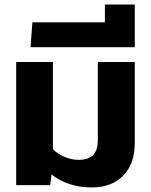

<svg xmlns="http://www.w3.org/2000/svg" viewBox="-20 -812 662 842"><path d="M206 -47 200 0H51V-540H212V-158Q231 -138 262 -124.5Q293 -111 325 -111Q368 -111 388.5 -132Q409 -153 409 -199V-540H571V-185Q571 -93 520 -41.5Q469 10 382 10Q279 10 206 -47Z M122 -714H440V-792H571V-605H114Z"/></svg>

Font: Kanit SemiBold
Style: Regular
Weight: 600
Designer: Katatrad Team
Foundry: CadsonDemak
Version: Version 1.030